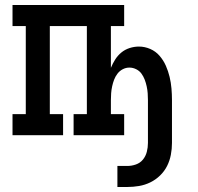

<svg xmlns="http://www.w3.org/2000/svg" viewBox="-20 -540 790 767"><path d="M488 207H449V123H488Q506 123 523 117Q540 111 551 97.5Q562 84 566.5 66.5Q571 49 571 31V-140Q571 -154 570 -167.5Q569 -181 566 -195Q563 -209 558 -222Q553 -235 545 -246Q537 -257 524 -263.5Q511 -270 497 -270Q483 -270 470.5 -263.5Q458 -257 449.5 -246Q441 -235 436 -222Q431 -209 428 -195Q425 -181 424 -167.5Q423 -154 423 -140V-84H476V0H274V-84H327V-436H179V-84H232V0H30V-84H83V-436H30V-520H476V-436H423V-269Q430 -286 440 -302Q450 -318 464.5 -330Q479 -342 497.5 -348Q516 -354 535 -354Q558 -354 580 -344.5Q602 -335 617.5 -317Q633 -299 642.5 -277.5Q652 -256 657.5 -233Q663 -210 665 -186.5Q667 -163 667 -140V31Q667 55 662.5 78.5Q658 102 647.5 123Q637 144 619.5 161Q602 178 580.5 188.5Q559 199 535.5 203Q512 207 488 207Z"/></svg>

Font: Iosevka Etoile Medium
Style: Regular
Weight: 500
Designer: Belleve Invis
Foundry: Belleve Invis
Version: Version 22.1.2; ttfautohint (v1.8.4)